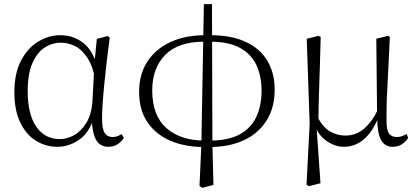

<svg xmlns="http://www.w3.org/2000/svg" viewBox="-20 -691 2003 922"><path d="M257 14Q198 14 150.5 -16.5Q103 -47 76 -105.5Q49 -164 49 -247Q49 -340 81.5 -401Q114 -462 164.5 -492Q215 -522 269 -522Q335 -522 383.5 -482Q432 -442 454 -349H462L440 -296Q428 -368 402 -409.5Q376 -451 342.5 -468.5Q309 -486 273 -486Q231 -486 194.5 -462.5Q158 -439 135.5 -387.5Q113 -336 113 -253Q113 -143 154 -83Q195 -23 268 -23Q302 -23 336 -42Q370 -61 395 -102Q420 -143 424 -207L434 -393L445 -504L497 -518L507 -511Q500 -461 493.5 -404.5Q487 -348 481.5 -293.5Q476 -239 473 -194.5Q470 -150 470 -123Q470 -71 483 -52Q496 -33 520 -33Q534 -33 544 -37Q554 -41 564 -47L575 -29Q563 -10 544 2Q525 14 501 14Q462 14 442.5 -17.5Q423 -49 420 -128H432Q408 -52 359 -19Q310 14 257 14Z M938 202 947 1 959 -671H998L1000 3L1005 197L952 211ZM961 15Q868 15 797.5 -15.5Q727 -46 687.5 -105Q648 -164 648 -250Q648 -334 687.5 -395Q727 -456 798.5 -489Q870 -522 965 -522L962 -491Q836 -491 773.5 -427.5Q711 -364 711 -257Q711 -136 779 -76Q847 -16 963 -16ZM987 15 988 -16Q1076 -16 1130.5 -45.5Q1185 -75 1210.5 -129Q1236 -183 1236 -254Q1236 -325 1211.5 -378Q1187 -431 1132.5 -461Q1078 -491 987 -491L989 -522Q1091 -522 1160 -490Q1229 -458 1264 -399Q1299 -340 1299 -260Q1299 -174 1260 -112Q1221 -50 1151 -17.5Q1081 15 987 15Z M1452 196 1467 -96 1453 -505 1510 -519 1520 -513Q1518 -433 1516 -372.5Q1514 -312 1512.5 -264.5Q1511 -217 1510 -177.5Q1509 -138 1509 -99L1500 -82L1519 189L1463 203ZM1866 14Q1828 14 1810 -18.5Q1792 -51 1791 -124V-127L1787 -505L1844 -519L1852 -513Q1848 -428 1845 -366Q1842 -304 1839.5 -259Q1837 -214 1836.5 -180Q1836 -146 1836 -115Q1836 -65 1848.5 -49Q1861 -33 1886 -33Q1901 -33 1912 -37.5Q1923 -42 1933 -47L1940 -29Q1930 -12 1911 1Q1892 14 1866 14ZM1631 14Q1588 14 1547 -15Q1506 -44 1489 -97H1487L1503 -132Q1530 -80 1564.5 -60Q1599 -40 1639 -40Q1688 -40 1726.5 -71.5Q1765 -103 1796 -167L1809 -155H1807Q1781 -74 1736 -30Q1691 14 1631 14Z"/></svg>

Font: Noto Serif HK
Style: Regular
Weight: 200
Designer: Ryoko NISHIZUKA 西塚涼子 (kana & ideographs); Frank Grießhammer (Latin, Greek & Cyrillic); Wenlong ZHANG 张文龙 (bopomofo); San
Foundry: Adobe
Version: Version 2.001;hotconv 1.1.0;makeotfexe 2.6.0